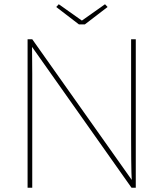

<svg xmlns="http://www.w3.org/2000/svg" viewBox="-20 -885 771 905"><path d="M110 0V-700H132L601 -37Q600 -51 599.5 -72Q599 -93 598.5 -132.5Q598 -172 598 -241V-700H620V0H600L131 -664Q131 -641 131.5 -607Q132 -573 132 -537Q132 -501 132 -470V0ZM352 -770 245 -852 257 -865 366 -788 475 -865 487 -852 380 -770Z"/></svg>

Font: Lexend Thin
Style: Regular
Weight: 100
Designer: Bonnie Shaver-Troup, Thomas Jockin
Foundry: Lexend
Version: Version 1.007; ttfautohint (v1.8.3)